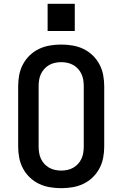

<svg xmlns="http://www.w3.org/2000/svg" viewBox="-20 -976 640 1004"><path d="M300 8Q270 8 240.5 3Q211 -2 184.5 -14.5Q158 -27 136 -48Q114 -69 100 -95.5Q86 -122 80.5 -151Q75 -180 75 -210V-525Q75 -555 80.5 -584Q86 -613 100 -639.5Q114 -666 136 -687Q158 -708 184.5 -720.5Q211 -733 240.5 -738Q270 -743 300 -743Q330 -743 359.5 -738Q389 -733 415.5 -720.5Q442 -708 464 -687Q486 -666 500 -639.5Q514 -613 519.5 -584Q525 -555 525 -525V-210Q525 -180 519.5 -151Q514 -122 500 -95.5Q486 -69 464 -48Q442 -27 415.5 -14.5Q389 -2 359.5 3Q330 8 300 8ZM300 -84Q316 -84 332.5 -87.5Q349 -91 363 -99Q377 -107 388 -119Q399 -131 406 -146Q413 -161 415.5 -177.5Q418 -194 418 -210V-525Q418 -541 415.5 -557.5Q413 -574 406 -589Q399 -604 388 -616Q377 -628 363 -636Q349 -644 332.5 -647.5Q316 -651 300 -651Q284 -651 267.5 -647.5Q251 -644 237 -636Q223 -628 212 -616Q201 -604 194 -589Q187 -574 184.5 -557.5Q182 -541 182 -525V-210Q182 -194 184.5 -177.5Q187 -161 194 -146Q201 -131 212 -119Q223 -107 237 -99Q251 -91 267.5 -87.5Q284 -84 300 -84ZM229 -814V-956H371V-814Z"/></svg>

Font: Iosevka SS04 Semibold Extended
Style: Regular
Weight: 600
Width: 7
Monospace: yes
Designer: Belleve Invis
Foundry: Belleve Invis
Version: Version 19.0.0; ttfautohint (v1.8.4)